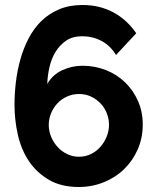

<svg xmlns="http://www.w3.org/2000/svg" viewBox="-20 -736 626 768"><path d="M551 -238Q551 -184 531 -138.5Q511 -93 476.5 -59.5Q442 -26 395 -7Q348 12 295 12Q225 12 176 -16.5Q127 -45 96 -91Q65 -137 51.5 -196.5Q38 -256 38 -317Q38 -361 43.5 -407.5Q49 -454 61.5 -498.5Q74 -543 94.5 -582.5Q115 -622 145 -651.5Q175 -681 216 -698.5Q257 -716 310 -716Q378 -716 432.5 -687Q487 -658 525 -603L444 -516Q422 -553 386.5 -572Q351 -591 308 -591Q270 -591 244 -573Q218 -555 201.5 -527.5Q185 -500 177.5 -466Q170 -432 169 -400Q190 -437 228.5 -455Q267 -473 310 -473Q360 -473 404 -455.5Q448 -438 480.5 -406.5Q513 -375 532 -332Q551 -289 551 -238ZM416 -236Q416 -261 407 -283.5Q398 -306 381.5 -323Q365 -340 343.5 -350Q322 -360 296 -360Q271 -360 248.5 -350Q226 -340 210 -323Q194 -306 184.5 -283.5Q175 -261 175 -236Q175 -212 184.5 -189Q194 -166 210.5 -148Q227 -130 249 -119.5Q271 -109 296 -109Q321 -109 343 -119.5Q365 -130 381 -148Q397 -166 406.5 -189Q416 -212 416 -236Z"/></svg>

Font: Rising Sun
Style: Bold
Weight: 700
Designer: Matt McInerney, Pablo Impallari, Rodrigo Fuenzalida (Raleway font), Stephen Hutchings (Greek), Cristiano Sobral (main ch
Foundry: The Rising Sun Project Authors
Version: Version 4.327; ttfautohint (v1.8.4.7-5d5b-dirty)